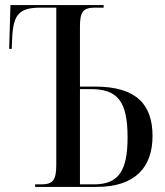

<svg xmlns="http://www.w3.org/2000/svg" viewBox="-20 -734 648 754"><path d="M118 0H359C512 0 579 -78 579 -200C579 -325 514 -394 353 -394H294V-631C294 -688 307 -704 353 -704H387V-714H21L16 -542H26L28 -589C33 -678 56 -704 140 -704H201V-86C201 -26 187 -10 142 -10H118ZM349 -10H294V-384H337C441 -384 481 -337 481 -195C481 -66 448 -10 349 -10Z"/></svg>

Font: Noto Serif Display Condensed
Style: Regular
Weight: 400
Width: 3
Designer: Monotype Design Team
Foundry: Monotype Imaging Inc.
Version: Version 2.009